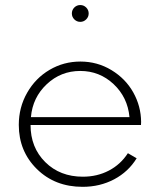

<svg xmlns="http://www.w3.org/2000/svg" viewBox="-20 -723 631 758"><path d="M306.2 14.6Q196.8 14.6 125.5 -55.7Q54.2 -126 54.2 -230Q54.2 -299.3 87.2 -356.9Q120.1 -414.6 175.8 -447.3Q231.4 -480 297.4 -480Q364.3 -480 419.9 -446.3Q475.6 -412.6 506.1 -358.2Q536.6 -303.7 537.1 -241.7Q537.1 -233.4 536.6 -229.5H100.6Q100.6 -140.6 158.7 -83Q216.8 -25.4 307.1 -25.4Q363.8 -25.4 409.9 -49.6Q456.1 -73.7 484.9 -118.2L519.5 -98.1Q486.8 -44.9 430.7 -15.1Q374.5 14.6 306.2 14.6ZM296.9 -442.9Q220.2 -442.9 164.6 -390.6Q108.9 -338.4 102.1 -260.7H491.2Q483.9 -338.9 428.5 -390.9Q373 -442.9 296.9 -442.9ZM273.4 -646.5Q263.7 -656.2 263.7 -669.9Q263.7 -683.6 273.4 -693.4Q283.2 -703.1 296.9 -703.1Q310.5 -703.1 320.3 -693.4Q330.1 -683.6 330.1 -669.9Q330.1 -656.2 320.3 -646.5Q310.5 -636.7 296.9 -636.7Q283.2 -636.7 273.4 -646.5Z"/></svg>

Font: Spartan MB Light
Style: Regular
Weight: 300
Designer: Matt Bailey, Mirko Velimirovic
Foundry: Matt Bailey
Version: Version 1.005